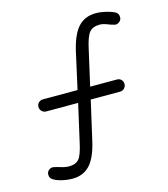

<svg xmlns="http://www.w3.org/2000/svg" viewBox="-96 -684 668 765"><g transform="rotate(-15 238.5 -301.5)"><path d="M33 -13Q20 -20 20 -35Q20 -47 29 -54Q38 -61 48 -59Q63 -56 78.5 -51Q94 -46 110 -46Q137 -46 150.5 -62Q164 -78 175 -131L209 -281H77Q67 -281 59.5 -288.5Q52 -296 52 -306Q52 -317 59.5 -324Q67 -331 77 -331H220L254 -484Q270 -551 297.5 -579.5Q325 -608 369 -608Q388 -608 409.5 -603Q431 -598 445 -591Q459 -584 459 -568Q459 -557 450 -549.5Q441 -542 431 -544Q418 -547 402 -553.5Q386 -560 372 -560Q343 -560 329 -542.5Q315 -525 304 -472L272 -331H382Q393 -331 400 -324Q407 -317 407 -306Q407 -296 400 -288.5Q393 -281 382 -281H261L224 -119Q209 -53 181.5 -24Q154 5 110 5Q89 5 67.5 0Q46 -5 33 -13Z"/></g></svg>

Font: Libertine Sup
Style: Regular
Weight: 400
Designer: Bastien Sozeau
Foundry: NBR — Bastien Sozeau
Version: Version 2.003; ttfautohint (v1.8.4.7-5d5b);gftools[0.9.33]